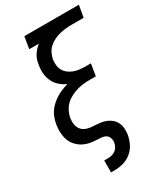

<svg xmlns="http://www.w3.org/2000/svg" viewBox="-229 -824 958 1119"><g transform="rotate(-30 250.0 -265.0)"><path d="M173 205V125H200Q213 125 226 121.5Q239 118 250 109.5Q261 101 267.5 88.5Q274 76 276 63Q278 47 273 32.5Q268 18 256 10.5Q244 3 228.5 1.5Q213 0 197.5 -0.5Q182 -1 166.5 -3Q151 -5 137 -9Q123 -13 109.5 -19.5Q96 -26 85 -35Q74 -44 64.5 -55Q55 -66 48.5 -79Q42 -92 38.5 -106.5Q35 -121 33.5 -136Q32 -151 33 -166.5Q34 -182 36 -197Q40 -218 47 -238Q54 -258 66.5 -276Q79 -294 95.5 -308.5Q112 -323 130.5 -334.5Q149 -346 169 -354Q189 -362 210 -368Q185 -379 165 -396.5Q145 -414 133 -438.5Q121 -463 118.5 -491Q116 -519 121 -548Q123 -563 127.5 -578Q132 -593 140.5 -607Q149 -621 160 -633Q171 -645 184 -655H119L132 -735H499L485 -655H404Q384 -655 363.5 -653Q343 -651 323 -646Q303 -641 283.5 -631.5Q264 -622 248 -608Q232 -594 222.5 -574.5Q213 -555 209 -536Q206 -516 208 -496.5Q210 -477 219 -461Q228 -445 243 -433.5Q258 -422 275.5 -415.5Q293 -409 313 -406.5Q333 -404 352 -404H389L376 -324H339Q317 -324 294.5 -322Q272 -320 249.5 -313.5Q227 -307 205.5 -296Q184 -285 167 -268.5Q150 -252 139.5 -230.5Q129 -209 125 -186Q122 -164 126 -142.5Q130 -121 144 -106.5Q158 -92 179.5 -86Q201 -80 223 -80Q244 -79 264 -76.5Q284 -74 302.5 -66.5Q321 -59 335.5 -46.5Q350 -34 358.5 -16.5Q367 1 368.5 21.5Q370 42 367 63Q362 92 348.5 120Q335 148 311 168Q287 188 257.5 196.5Q228 205 200 205Z"/></g></svg>

Font: Iosevka Slab Medium
Style: Italic
Weight: 500
Italic angle: -9°
Monospace: yes
Designer: Belleve Invis
Foundry: Belleve Invis
Version: Version 11.1.0; ttfautohint (v1.8.3)